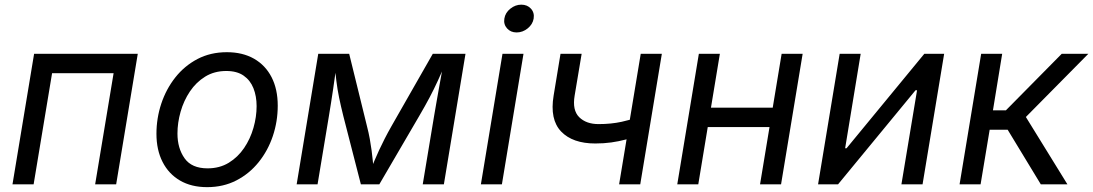

<svg xmlns="http://www.w3.org/2000/svg" viewBox="-20 -771 4572 803"><path d="M556.2 -545.9 465.8 0H377.9L455.1 -464.8H197.8L120.6 0H32.2L122.6 -545.9Z M846.2 11.7Q780.3 11.7 732.9 -15.9Q685.5 -43.5 659.9 -93.8Q634.3 -144 634.3 -211.4Q634.3 -276.4 654.5 -337.4Q674.8 -398.4 713.1 -447Q751.5 -495.6 805.9 -524.2Q860.4 -552.7 928.7 -552.7Q994.6 -552.7 1042.5 -525.4Q1090.3 -498 1116 -447.8Q1141.6 -397.5 1141.6 -329.1Q1141.6 -263.2 1121.1 -202.1Q1100.6 -141.1 1061.8 -92.8Q1022.9 -44.4 968.5 -16.4Q914.1 11.7 846.2 11.7ZM848.1 -66.9Q898.4 -66.9 936.8 -90.3Q975.1 -113.8 1001 -152.1Q1026.9 -190.4 1040 -236.3Q1053.2 -282.2 1053.2 -327.1Q1053.2 -368.7 1040 -401.9Q1026.9 -435.1 999 -454.6Q971.2 -474.1 926.3 -474.1Q876.5 -474.1 838.4 -450.7Q800.3 -427.2 774.4 -388.7Q748.5 -350.1 735.4 -304Q722.2 -257.8 722.2 -212.4Q722.2 -150.9 752 -108.9Q781.7 -66.9 848.1 -66.9Z M1220.7 0 1311 -545.9H1440.4L1514.6 -244.1Q1522 -215.3 1526.6 -189.9Q1531.2 -164.6 1534.2 -141.6Q1537.1 -118.7 1539.3 -97.4Q1541.5 -76.2 1543 -55.7H1528.3Q1537.1 -77.6 1546.1 -99.1Q1555.2 -120.6 1565.7 -143.3Q1576.2 -166 1588.9 -190.9Q1601.6 -215.8 1617.7 -244.1L1790 -545.9H1926.8L1836.4 0H1748L1795.4 -285.2Q1799.8 -311.5 1804.9 -340.3Q1810.1 -369.1 1815.2 -398.7Q1820.3 -428.2 1825.7 -457Q1831.1 -485.8 1835.9 -512.2H1845.7Q1827.6 -469.2 1811.5 -434.1Q1795.4 -398.9 1776.9 -363.8Q1758.3 -328.6 1732.9 -285.2L1566.4 0H1489.3L1416 -285.2Q1405.3 -328.1 1398.2 -362.8Q1391.1 -397.5 1386.7 -432.9Q1382.3 -468.3 1377.9 -512.2H1389.6Q1385.3 -483.4 1381.3 -455.1Q1377.4 -426.8 1373.3 -398.7Q1369.1 -370.6 1364.7 -342.3Q1360.4 -314 1355.5 -285.2L1308.1 0Z M1991.2 0 2081.5 -545.9H2169.4L2079.1 0ZM2140.6 -635.3Q2115.7 -635.3 2100.6 -652.3Q2085.4 -669.4 2089.4 -693.4Q2093.3 -717.8 2114.3 -734.6Q2135.3 -751.5 2160.2 -751.5Q2185.5 -751.5 2200.7 -734.6Q2215.8 -717.8 2211.9 -693.4Q2208 -669.4 2187 -652.3Q2166 -635.3 2140.6 -635.3Z M2469.7 -170.9Q2375 -170.9 2326.9 -220.9Q2278.8 -271 2295.4 -371.1L2324.2 -545.9H2412.6L2383.3 -371.1Q2373 -310.1 2402.3 -281Q2431.6 -252 2483.4 -252Q2536.1 -252 2580.3 -261.7Q2624.5 -271.5 2670.4 -286.6L2656.7 -205.6Q2627 -195.3 2597.4 -187.5Q2567.9 -179.7 2536.6 -175.3Q2505.4 -170.9 2469.7 -170.9ZM2569.3 0 2659.7 -545.9H2748L2657.7 0Z M3231.9 -320.8 3218.3 -239.7H2918.9L2932.6 -320.8ZM2990.7 -545.9 2900.4 0H2812.5L2902.8 -545.9ZM3336.9 -545.9 3246.6 0H3158.7L3249 -545.9Z M3838.4 0H3750L3815.4 -393.6H3809.1L3484.9 0H3401.4L3491.7 -545.9H3579.6L3514.6 -150.9H3520.5L3845.7 -545.9H3928.7Z M3993.2 0 4083.5 -545.9H4171.4L4132.8 -309.6H4187L4420.4 -545.9H4531.7L4270.5 -281.7L4444.3 0H4333L4194.3 -228.5H4119.1L4081.1 0Z"/></svg>

Font: Inter
Style: Italic
Weight: 400
Italic angle: -9.3988°
Designer: Rasmus Andersson
Foundry: rsms
Version: Version 4.001;git-66647c0bb